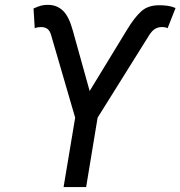

<svg xmlns="http://www.w3.org/2000/svg" viewBox="-20 -757 730 777"><path d="M237.3 0 284.2 -280.8 187 -614.3Q182.1 -632.3 172.1 -639.9Q162.1 -647.5 145.5 -647.5Q139.2 -647.5 131.8 -646.2Q124.5 -645 120.6 -642.6L115.7 -722.7Q134.3 -731 146.7 -734.4Q159.2 -737.8 177.2 -737.3Q211.9 -736.3 235.6 -712.9Q259.3 -689.5 274.4 -634.3L342.8 -388.7L495.6 -639.2Q523.4 -685.1 550.8 -710.4Q578.1 -735.8 624 -735.8Q641.6 -735.8 658.2 -733.6Q674.8 -731.4 690.4 -724.6L658.2 -642.6Q655.8 -645 648.9 -646.2Q642.1 -647.5 634.8 -647.5Q619.6 -647.5 607.2 -639.9Q594.7 -632.3 583.5 -614.3L375 -280.8L328.6 0Z"/></svg>

Font: Inter 20pt
Style: Italic
Weight: 400
Italic angle: -9.3988°
Version: Version 4.001;git-66647c0bb